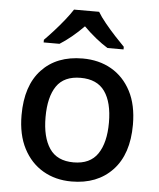

<svg xmlns="http://www.w3.org/2000/svg" viewBox="-54 -813 718 869"><g transform="rotate(5 304.5 -378.0)"><path d="M558 -270Q558 -136 489 -63Q420 10 303 10Q230 10 173.5 -23Q117 -56 84.5 -118.5Q52 -181 52 -270Q52 -404 120 -476.5Q188 -549 306 -549Q380 -549 436.5 -516.5Q493 -484 525.5 -422Q558 -360 558 -270ZM161 -270Q161 -179 195.5 -128Q230 -77 305 -77Q380 -77 414.5 -128Q449 -179 449 -270Q449 -362 414 -411.5Q379 -461 304 -461Q229 -461 195 -411.5Q161 -362 161 -270ZM361 -766Q374 -744 396.5 -716.5Q419 -689 443.5 -662.5Q468 -636 486 -618V-606H413Q387 -622 358.5 -645Q330 -668 303 -695Q249 -640 195 -606H123V-618Q142 -637 165.5 -663Q189 -689 211 -716.5Q233 -744 247 -766Z"/></g></svg>

Font: Noto Sans Sinhala UI Medium
Style: Regular
Weight: 500
Designer: Jelle Bosma - Monotype Design Team
Foundry: Monotype Imaging Inc.
Version: Version 2.006; ttfautohint (v1.8.4.7-5d5b)